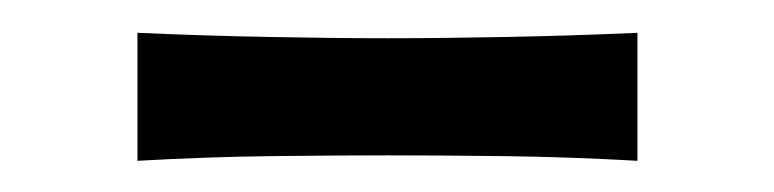

<svg xmlns="http://www.w3.org/2000/svg" viewBox="-20 -373 484 120"><path d="M65.9 -272.5V-352.5Q108.4 -350.6 148.2 -349.9Q188 -349.1 222.2 -349.1Q256.8 -349.1 296.4 -349.9Q335.9 -350.6 378.4 -352.5V-272.5Q335.9 -274.9 296.4 -275.4Q256.8 -275.9 222.2 -275.9Q188 -275.9 148.2 -275.4Q108.4 -274.9 65.9 -272.5Z"/></svg>

Font: Pinar DS2-Regular
Style: Regular
Weight: 400
Designer: Amin Abedi
Version: Version 2.000